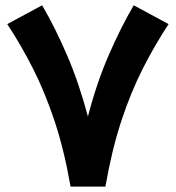

<svg xmlns="http://www.w3.org/2000/svg" viewBox="-20 -688 648 708"><path d="M240.2 0Q216.3 -136.7 180.9 -242.7Q145.5 -348.6 101.6 -435.3Q57.6 -522 6.8 -599.1L135.3 -668.5Q183.1 -586.9 227.3 -484.4Q271.5 -381.8 304.2 -258.3Q336.4 -382.3 380.9 -484.6Q425.3 -586.9 473.1 -668.5L601.6 -599.1Q550.8 -522 506.8 -435.5Q462.9 -349.1 427.7 -242.9Q392.6 -136.7 368.7 0Z"/></svg>

Font: Vazir Black FD-WOL-UI
Style: Black-FD-WOL-UI
Weight: 900
Designer: Saber Rastikerdar
Foundry: Saber Rastikerdar
Version: Version 30.0.0